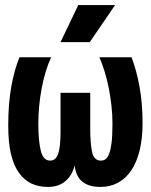

<svg xmlns="http://www.w3.org/2000/svg" viewBox="-20 -720 590 751"><path d="M333 -215.8Q333 -159.7 340.1 -125.7Q347.2 -91.8 374.5 -91.8Q384.8 -91.8 392.6 -97.2Q400.4 -102.5 406.5 -117.4Q412.6 -132.3 416.3 -160.6Q419.9 -189 419.9 -236.3Q419.9 -272 415.8 -308.3Q411.6 -344.7 404.8 -378.7Q397.9 -412.6 388.4 -442.6Q378.9 -472.7 368.7 -496.1H494.6Q513.7 -446.3 525.6 -381.6Q537.6 -316.9 537.6 -237.8Q537.6 -177.7 526.1 -131.3Q514.6 -85 493.2 -53.2Q471.7 -21.5 441.2 -5.1Q410.6 11.2 373 11.2Q327.6 11.2 302 -9.5Q276.4 -30.3 272 -73.2Q262.7 -34.2 235.8 -11.5Q209 11.2 168 11.2Q130.9 11.2 102.8 -2.2Q74.7 -15.6 54.4 -43.5Q34.2 -71.3 23.2 -116.2Q12.2 -161.1 12.2 -229Q12.2 -313.5 23.9 -379.6Q35.6 -445.8 56.2 -496.1H180.2Q168 -470.2 158.7 -439.2Q149.4 -408.2 143.1 -374.8Q136.7 -341.3 133.3 -306.6Q129.9 -272 129.9 -238.3Q129.9 -168.5 139.6 -130.1Q149.4 -91.8 175.8 -91.8Q199.2 -91.8 208 -119.9Q216.8 -147.9 216.8 -203.1V-356.9H333ZM331.1 -555.2H216.8L286.1 -700.2H430.2ZM0 -496.1Z"/></svg>

Font: Code New Roman
Style: Bold
Weight: 700
Monospace: yes
Designer: Sam Radian
Foundry: Code New Roman
Version: Version 1.508 October 19, 2014